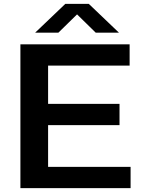

<svg xmlns="http://www.w3.org/2000/svg" viewBox="-20 -968 740 988"><path d="M227.5 -109.5H652V0H85V-740H647V-630.5H227.5V-433.5H595V-324H227.5ZM592 -800H472.5L376.5 -894L280.5 -800H161L316 -948H437Z"/></svg>

Font: Encode Sans Expanded SemiBold
Style: Regular
Weight: 600
Width: 7
Designer: Multiple Designers
Foundry: Impallari Type
Version: Version 2.000